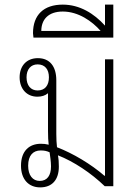

<svg xmlns="http://www.w3.org/2000/svg" viewBox="-20 -807 593 832"><path d="M235 -85C235 -103 234 -119 231 -134C300 -107 375 -57 434 0H471V-550H435V-46L433 -45C374 -96 297 -142 227 -169C225 -185 224 -206 224 -227V-459C224 -519 196 -555 144 -555C94 -555 65 -520 65 -472C65 -423 95 -388 142 -388C161 -388 176 -393 188 -403V-240C188 -215 189 -195 191 -180C179 -183 169 -184 157 -184C108 -184 71 -154 71 -89C71 -30 104 5 154 5C206 5 235 -28 235 -85ZM143 -415C113 -415 95 -437 95 -472C95 -506 113 -528 143 -528C175 -528 192 -506 192 -472C192 -437 175 -415 143 -415ZM152 -23C122 -23 102 -47 102 -89C102 -134 124 -155 156 -155C172 -155 182 -153 195 -147C197 -130 201 -108 201 -86C201 -47 185 -23 152 -23Z M125 -644H471V-787H435V-696C387 -749 325 -787 252 -787C170 -787 123 -743 123 -663ZM159 -673C159 -722 189 -757 252 -757C320 -757 379 -715 416 -673Z"/></svg>

Font: Noto Sans Thai Looped SemiCondensed ExtraLight
Style: Regular
Weight: 200
Width: 4
Designer: Sasikarn Vongin, Ben Mitchell
Foundry: The Fontpad Ltd
Version: Version 1.001